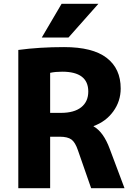

<svg xmlns="http://www.w3.org/2000/svg" viewBox="-20 -987 709 1007"><path d="M303 -967H496L339 -790H199ZM243 -270V0H76V-725Q186 -740 316 -740Q466 -740 539.5 -683.5Q613 -627 613 -523Q613 -456 574 -402.5Q535 -349 471 -326V-324Q523 -295 556 -205L633 0H458L389 -198Q375 -240 355 -255Q335 -270 293 -270ZM243 -395H299Q369 -395 406 -424.5Q443 -454 443 -507Q443 -611 306 -611Q270 -611 243 -605Z"/></svg>

Font: Mplus 1p ExtraBold
Style: Regular
Weight: 800
Version: Version 1.061